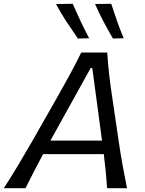

<svg xmlns="http://www.w3.org/2000/svg" viewBox="-51 -989 762 1009"><path d="M-31 0Q6.5 -57.5 44.8 -121.5Q83 -185.5 116 -243L255.5 -488Q291 -551 319.8 -604Q348.5 -657 376 -713H512.5Q516 -659.5 521.8 -605.8Q527.5 -552 537.5 -486.5L573.5 -241.5Q582 -182.5 593.5 -119.5Q605 -56.5 616.5 0H511.5Q509 -43.5 504.5 -89Q500 -134.5 494.5 -179H175.5Q151.5 -134.5 128.2 -89.2Q105 -44 83 0ZM217.5 -256.5Q215.5 -253.5 214 -250H485.5Q485 -252.5 484.5 -255L434 -631.5H425.5ZM358.5 -786.5Q327.5 -831 297.8 -876Q268 -921 243 -968L331 -969Q350 -926 371.8 -879.5Q393.5 -833 417.5 -788ZM542.5 -786.5Q516.5 -831 492.5 -876.5Q468.5 -922 448.5 -968L533.5 -969Q547.5 -926 563.8 -879.5Q580 -833 599 -788Z"/></svg>

Font: Commissioner Flair
Style: Italic
Weight: 400
Italic angle: -12°
Designer: Kostas Bartsokas
Foundry: Kostas Bartsokas
Version: Version 1.000; ttfautohint (v1.8.3)